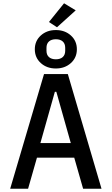

<svg xmlns="http://www.w3.org/2000/svg" viewBox="-20 -1149 680 1169"><path d="M486 0 432 -189H205L151 0H42L248 -698H393L598 0ZM411 -278 323 -590H314L226 -278ZM327 -983 278 -1015 370 -1129 441 -1086ZM320 -966Q375 -966 411.5 -933Q448 -900 448 -849Q448 -798 411.5 -765Q375 -732 320 -732Q265 -732 228.5 -765Q192 -798 192 -849Q192 -900 228.5 -933Q265 -966 320 -966ZM320 -788Q347 -788 362 -801.5Q377 -815 377 -840V-858Q377 -883 362 -896.5Q347 -910 320 -910Q293 -910 278 -896.5Q263 -883 263 -858V-840Q263 -815 278 -801.5Q293 -788 320 -788Z"/></svg>

Font: Writer Medium
Style: Regular
Weight: 500
Monospace: yes
Designer: Mike Abbink, Paul van der Laan, Pieter van Rosmalen
Foundry: Bold Monday
Version: Version 2.001 2020